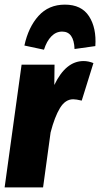

<svg xmlns="http://www.w3.org/2000/svg" viewBox="-23 -814 435 834"><path d="M168 -598.1 83 -616.2Q100.1 -695.8 144.3 -744.9Q188.5 -793.9 258.8 -793.9Q331.1 -793.9 363.8 -743.2Q396.5 -692.4 391.1 -613.8L300.8 -601.1Q297.9 -676.8 247.1 -676.8Q220.2 -676.8 200 -656Q179.7 -635.3 168 -598.1ZM339.8 -548.8Q361.3 -548.8 382.8 -540L332 -377Q307.6 -382.8 294.9 -382.8Q260.7 -382.8 237.5 -344.7Q214.4 -306.6 196.8 -238.8L164.1 0H-2.9L70.8 -533.2H213.9L212.9 -444.8Q262.7 -548.8 339.8 -548.8Z"/></svg>

Font: Fira Sans Compressed ExtraBold
Style: Italic
Weight: 800
Width: 3
Italic angle: -8°
Designer: Carrois Corporate & Edenspiekermann AG
Foundry: Carrois Corporate GbR & Edenspiekermann AG
Version: Version 4.203;PS 004.203;hotconv 1.0.88;makeotf.lib2.5.64775